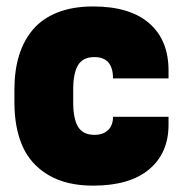

<svg xmlns="http://www.w3.org/2000/svg" viewBox="-20 -564 568 598"><path d="M208 -245.1Q208 -194.3 223.1 -169.2Q238.3 -144 273.9 -144Q301.3 -144 316.7 -158.9Q332 -173.8 332 -200.2H504.9V-175.8Q504.9 -86.9 444.3 -36.4Q383.8 14.2 270 14.2Q186.5 14.2 130.9 -18.8Q75.2 -51.8 50 -108.9Q24.9 -166 24.9 -245.1V-285.2Q24.9 -344.2 39.3 -391.1Q53.7 -438 83 -472.4Q112.3 -506.8 159.7 -525.4Q207 -543.9 270 -543.9Q384.3 -543.9 444.6 -491.7Q504.9 -439.5 504.9 -344.2V-319.8H332Q332 -386.2 273.9 -386.2Q238.3 -386.2 223.1 -361.1Q208 -335.9 208 -285.2Z"/></svg>

Font: Cooper Hewitt
Style: Heavy
Weight: 713
Designer: Village Type and Design LLC
Foundry: Cooper Hewitt Smithsonian Design Museum
Version: 1.000